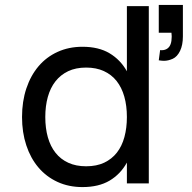

<svg xmlns="http://www.w3.org/2000/svg" viewBox="-20 -745 780 780"><path d="M584.5 -720V0H495.5V-84.5Q469.5 -37.5 425.2 -11.2Q381 15 315 15Q259 15 213.5 -6Q168 -27 136 -64.8Q104 -102.5 86.8 -154.8Q69.5 -207 69.5 -269.5Q69.5 -333 87 -385.5Q104.5 -438 136.5 -475.8Q168.5 -513.5 214 -534.2Q259.5 -555 315 -555Q381 -555 425.2 -528.5Q469.5 -502 495.5 -455.5V-720ZM330 -470.5Q288 -470.5 257 -455.8Q226 -441 205.2 -414.5Q184.5 -388 174.2 -351Q164 -314 164 -269.5Q164 -224 174.5 -187Q185 -150 205.8 -124Q226.5 -98 257.5 -83.8Q288.5 -69.5 330 -69.5Q372.5 -69.5 403.5 -84.2Q434.5 -99 455 -125.2Q475.5 -151.5 485.5 -188.5Q495.5 -225.5 495.5 -269.5Q495.5 -315.5 485 -352.5Q474.5 -389.5 453.8 -415.8Q433 -442 402 -456.2Q371 -470.5 330 -470.5ZM630.5 -541.5Q633.5 -541 636.5 -541Q650 -541 659.5 -547.5Q669 -554 673.2 -566Q677.5 -578 677.5 -595Q677.5 -596.5 677.5 -598.5Q677 -602 677 -605.2Q677 -608.5 676.5 -612H625V-725H723V-597Q723 -562 711.5 -538.2Q700 -514.5 681.8 -506.2Q663.5 -498 646.5 -498Q636.5 -498 625 -500Z"/></svg>

Font: Vela Sans Med
Style: Regular
Weight: 500
Designer: Principal design: Mikhail Sharanda - project Manrope.
Design modification: Ravid Balaliev
Foundry: Mikhail Sharanda
Version: Version 1.001